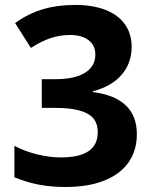

<svg xmlns="http://www.w3.org/2000/svg" viewBox="-20 -744 611 774"><path d="M38.1 -29.3V-155.8Q82 -133.3 131.3 -121.3Q180.7 -109.4 224.1 -109.4Q300.3 -109.4 337.2 -134.8Q374 -160.2 374 -210.9Q374 -246.6 355.5 -267.8Q336.9 -289.1 297.4 -299.3Q261.7 -309.1 202.1 -309.1H148.4V-424.8H203.1Q281.2 -424.8 322.8 -450.7Q364.3 -476.6 364.3 -524.4Q364.3 -561.5 336.7 -582.3Q309.1 -603 262.2 -603Q222.2 -603 184.1 -590.3Q146 -577.6 104.5 -550.8L41 -650.9Q93.3 -689 152.1 -706.5Q210.9 -724.1 283.2 -724.1Q354 -724.1 405.3 -704.1Q456.5 -684.1 483.6 -646Q510.7 -607.9 510.7 -555.2Q510.7 -488.8 469.7 -441.9Q428.7 -395 354 -376V-373Q442.4 -361.8 487.1 -319.3Q531.7 -276.9 531.7 -203.1Q531.7 -136.7 497.8 -88.9Q463.9 -41 399.2 -15.6Q334.5 9.8 244.1 9.8Q187 9.8 138.4 0.7Q89.8 -8.3 38.1 -29.3Z"/></svg>

Font: Viking Open Sans
Style: Bold
Weight: 700
Foundry: Ascender Corporation
Version: Version 2.001